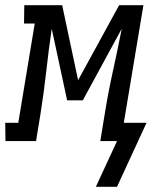

<svg xmlns="http://www.w3.org/2000/svg" viewBox="-67 -540 587 735"><path d="M300 175 381 0H317L334 -104Q347 -185 365 -266.5Q383 -348 399 -430L250 -156H190L131 -430Q119 -348 110 -266.5Q101 -185 88 -104L71 0H-46L-47 -70H3L66 -450H25L26 -520H171L232 -233L389 -520H482L407 -70H494L381 175Z"/></svg>

Font: Iosevka Curly Slab
Style: Italic
Weight: 400
Italic angle: -9°
Monospace: yes
Designer: Belleve Invis
Foundry: Belleve Invis
Version: Version 22.1.2; ttfautohint (v1.8.4)